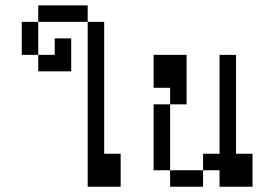

<svg xmlns="http://www.w3.org/2000/svg" viewBox="-20 -708 1040 728"><path d="M312.5 -625Q312.5 -625 312.5 0H437.5Q437.5 0 437.5 -125H375Q375 -125 375 -625ZM125 -500V-437.5H250Q250 -437.5 250 -562.5H187.5V-500ZM125 -500Q125 -500 125 -625H62.5Q62.5 -625 62.5 -500ZM125 -625H312.5V-687.5H125Z M625 -62.5V0H750V-62.5ZM625 -62.5Q625 -62.5 625 -312.5H562.5Q562.5 -312.5 562.5 -62.5ZM812.5 -62.5V0H937.5Q937.5 0 937.5 -125H875Q875 -125 875 -500H812.5Q812.5 -500 812.5 -125H750V-62.5ZM625 -312.5H687.5V-500H562.5Q562.5 -500 562.5 -375H625Z"/></svg>

Font: BFUnifontExMono
Style: Regular
Weight: 500
Version: Version 15.0.06